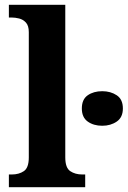

<svg xmlns="http://www.w3.org/2000/svg" viewBox="-20 -780 532 800"><path d="M17 0V-53H29Q59 -53 79.5 -67Q100 -81 100 -124V-646Q100 -673 88 -686Q76 -699 59.5 -703Q43 -707 29 -707H17V-760H252V-124Q252 -81 272.5 -67Q293 -53 323 -53H335V0ZM406 -256Q370 -256 345.5 -273.5Q321 -291 321 -328Q321 -366 345.5 -383Q370 -400 406 -400Q441 -400 466.5 -383Q492 -366 492 -328Q492 -291 466.5 -273.5Q441 -256 406 -256Z"/></svg>

Font: Noto Serif
Style: Bold
Weight: 700
Designer: Monotype Design Team
Foundry: Monotype Imaging Inc.
Version: Version 2.014